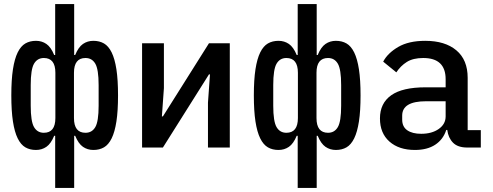

<svg xmlns="http://www.w3.org/2000/svg" viewBox="-20 -730 2440 950"><path d="M197 -73Q254 -73 254 -146V-370Q254 -443 197 -443Q165 -443 148.5 -415Q132 -387 132 -309V-207Q132 -129 148.5 -101Q165 -73 197 -73ZM253 -58H248Q232 -19 209.5 -3.5Q187 12 158 12Q128 12 105.5 -1Q83 -14 67.5 -45.5Q52 -77 44 -129Q36 -181 36 -258Q36 -335 44 -387Q52 -439 67.5 -470.5Q83 -502 105.5 -515Q128 -528 158 -528Q187 -528 209.5 -512.5Q232 -497 248 -458H253V-710H347V-458H352Q368 -497 390.5 -512.5Q413 -528 442 -528Q472 -528 494.5 -515Q517 -502 532.5 -470.5Q548 -439 556 -387Q564 -335 564 -258Q564 -181 556 -129Q548 -77 532.5 -45.5Q517 -14 494.5 -1Q472 12 442 12Q413 12 390.5 -3.5Q368 -19 352 -58H347V200H253ZM403 -73Q435 -73 451.5 -101Q468 -129 468 -207V-309Q468 -387 451.5 -415Q435 -443 403 -443Q346 -443 346 -370V-146Q346 -73 403 -73Z M683 -516H791V-294L781 -154H786L1014 -516H1117V0H1009V-222L1019 -362H1014L786 0H683Z M1397 -73Q1454 -73 1454 -146V-370Q1454 -443 1397 -443Q1365 -443 1348.5 -415Q1332 -387 1332 -309V-207Q1332 -129 1348.5 -101Q1365 -73 1397 -73ZM1453 -58H1448Q1432 -19 1409.5 -3.5Q1387 12 1358 12Q1328 12 1305.5 -1Q1283 -14 1267.5 -45.5Q1252 -77 1244 -129Q1236 -181 1236 -258Q1236 -335 1244 -387Q1252 -439 1267.5 -470.5Q1283 -502 1305.5 -515Q1328 -528 1358 -528Q1387 -528 1409.5 -512.5Q1432 -497 1448 -458H1453V-710H1547V-458H1552Q1568 -497 1590.5 -512.5Q1613 -528 1642 -528Q1672 -528 1694.5 -515Q1717 -502 1732.5 -470.5Q1748 -439 1756 -387Q1764 -335 1764 -258Q1764 -181 1756 -129Q1748 -77 1732.5 -45.5Q1717 -14 1694.5 -1Q1672 12 1642 12Q1613 12 1590.5 -3.5Q1568 -19 1552 -58H1547V200H1453ZM1603 -73Q1635 -73 1651.5 -101Q1668 -129 1668 -207V-309Q1668 -387 1651.5 -415Q1635 -443 1603 -443Q1546 -443 1546 -370V-146Q1546 -73 1603 -73Z M2292 0Q2245 0 2221.5 -24Q2198 -48 2193 -87H2188Q2173 -40 2133.5 -14Q2094 12 2033 12Q1954 12 1907 -29.5Q1860 -71 1860 -144Q1860 -219 1915.5 -258.5Q1971 -298 2086 -298H2185V-338Q2185 -443 2074 -443Q2024 -443 1993 -423.5Q1962 -404 1941 -372L1876 -425Q1898 -467 1950 -497.5Q2002 -528 2084 -528Q2182 -528 2238 -481Q2294 -434 2294 -345V-86H2359V0ZM2064 -68Q2117 -68 2151 -92Q2185 -116 2185 -154V-229H2088Q1970 -229 1970 -158V-138Q1970 -103 1995 -85.5Q2020 -68 2064 -68Z"/></svg>

Font: IBM Plex Mono Medium
Style: Regular
Weight: 500
Monospace: yes
Designer: Mike Abbink, Paul van der Laan, Pieter van Rosmalen
Foundry: Bold Monday
Version: Version 2.3